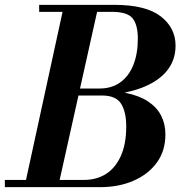

<svg xmlns="http://www.w3.org/2000/svg" viewBox="-43 -774 752 794"><path d="M-23 0V-30H305Q356 -30 395 -54.5Q434 -79 456.5 -128.5Q479 -178 479 -251Q479 -312 457.5 -345.5Q436 -379 379 -379H206V-408H384Q405 -408 428 -403Q451 -398 477 -390Q534 -378 570 -354Q606 -330 623.5 -295.5Q641 -261 641 -218Q641 -150 605.5 -101.5Q570 -53 509 -26.5Q448 0 371 0ZM58 0 222 -754H365L197 0ZM176 -379V-408H369Q419 -408 454.5 -433.5Q490 -459 508.5 -505.5Q527 -552 527 -614Q527 -671 505.5 -698Q484 -725 420 -725H119V-754H429Q560 -754 621.5 -706.5Q683 -659 683 -585Q683 -521 642 -475Q601 -429 523 -404Q445 -379 334 -379Z"/></svg>

Font: Libre Bodoni SemiBold
Style: Italic
Weight: 600
Italic angle: -13°
Version: Version 2.003